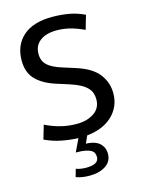

<svg xmlns="http://www.w3.org/2000/svg" viewBox="-126 -714 758 1004"><g transform="rotate(-15 252.5 -212.5)"><path d="M257 -639Q303 -639 346 -631.5Q389 -624 431 -604L409 -528Q366 -548 331.5 -556.5Q297 -565 261 -565Q204 -565 171 -540Q138 -515 138 -470Q138 -432 162.5 -409Q187 -386 243 -369L306 -349Q392 -322 427.5 -275.5Q463 -229 463 -171Q463 -133 449 -102Q435 -71 410 -48Q385 -25 350.5 -11Q316 3 274 7L256 47Q284 48 303 55Q322 62 333 73.5Q344 85 349 98.5Q354 112 354 127Q354 169 319.5 191.5Q285 214 233 214Q210 214 190.5 210.5Q171 207 159 202L171 160Q184 165 198 167Q212 169 226 169Q294 169 294 129Q294 119 290.5 109.5Q287 100 276 93Q265 86 245.5 82Q226 78 193 78L226 9Q181 7 136.5 -1.5Q92 -10 47 -31L69 -106Q112 -85 153 -75Q194 -65 239 -65Q293 -65 331 -90Q369 -115 369 -164Q369 -182 363.5 -197.5Q358 -213 344.5 -227Q331 -241 308 -253Q285 -265 250 -276L187 -296Q118 -318 81 -356Q44 -394 44 -459Q44 -542 98.5 -590.5Q153 -639 257 -639Z"/></g></svg>

Font: Mukta Mahee
Style: Regular
Weight: 400
Designer: Shuchita Grover, Noopur Datye, Girish Dalvi, Yashodeep Gholap
Foundry: Ek Type
Version: Version 2.538;PS 1.000;hotconv 16.6.51;makeotf.lib2.5.65220;